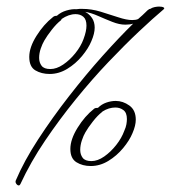

<svg xmlns="http://www.w3.org/2000/svg" viewBox="-20 -506 520 584"><path d="M37 58Q33 58 29.5 53Q26 48 28 43Q53 -16 96 -82Q139 -148 190 -213.5Q241 -279 292 -336Q343 -393 385 -434Q375 -431 361 -431Q343 -431 321.5 -439.5Q300 -448 278.5 -457.5Q257 -467 239 -470Q252 -463 260 -451Q268 -439 268 -422Q268 -404 258 -381Q249 -359 229.5 -335.5Q210 -312 184.5 -296.5Q159 -281 131 -281Q106 -281 87.5 -292Q69 -303 69 -333Q69 -362 91 -397Q113 -432 141 -454Q145 -458 153 -458Q165 -469 182 -474Q199 -479 213 -478Q218 -479 222 -479Q226 -479 230 -479Q258 -479 286 -470.5Q314 -462 339.5 -453.5Q365 -445 382 -445Q393 -445 400 -448Q407 -454 413 -459.5Q419 -465 424 -470Q426 -472 428 -474Q430 -476 432 -477Q434 -479 437 -479Q443 -483 450.5 -484.5Q458 -486 464 -486Q473 -486 477.5 -483.5Q482 -481 477 -477Q446 -451 402.5 -410Q359 -369 309.5 -317Q260 -265 210.5 -204Q161 -143 117 -78Q73 -13 42 54Q40 58 37 58ZM133 -296Q152 -296 172 -309.5Q192 -323 209 -344Q226 -365 234 -387Q243 -411 243 -428Q243 -447 233.5 -455Q224 -463 210 -463Q189 -463 167 -448Q167 -445 165 -444Q152 -434 137.5 -415.5Q123 -397 115 -383Q109 -373 104 -358.5Q99 -344 99 -330Q99 -316 106.5 -306Q114 -296 133 -296ZM256 -1Q231 -1 212.5 -12.5Q194 -24 194 -53Q194 -82 216 -117.5Q238 -153 266 -175Q268 -177 271.5 -177.5Q275 -178 278 -178Q289 -189 303.5 -194Q318 -199 332 -199Q354 -199 373.5 -185Q393 -171 393 -142Q393 -124 383 -101Q374 -79 354.5 -55.5Q335 -32 309.5 -16.5Q284 -1 256 -1ZM258 -16Q277 -16 297 -30Q317 -44 333.5 -65Q350 -86 358 -108Q363 -119 364.5 -128Q366 -137 366 -144Q366 -163 355.5 -171Q345 -179 331 -179Q311 -179 292 -167Q290 -165 290 -165Q277 -155 262.5 -136.5Q248 -118 240 -104Q234 -94 229 -79Q224 -64 224 -50Q224 -36 231.5 -26Q239 -16 258 -16Z"/></svg>

Font: Waterfall
Style: Regular
Weight: 400
Designer: Robert E. Leuschke
Foundry: Robert E. Leuschke
Version: Version 1.010; ttfautohint (v1.8.3)